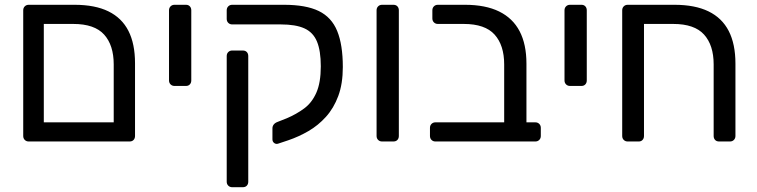

<svg xmlns="http://www.w3.org/2000/svg" viewBox="-20 -591 3163 802"><path d="M100 0Q90 0 83.5 -6.5Q77 -13 77 -23V-548Q77 -558 83.5 -564.5Q90 -571 100 -571H291Q377 -571 433 -543.5Q489 -516 516.5 -462Q544 -408 544 -327V-23Q544 -13 538 -6.5Q532 0 521 0ZM163 -80H455V-322Q455 -402 415 -446.5Q375 -491 286 -491H163Z M709 -232Q699 -232 692.5 -238.5Q686 -245 686 -255V-548Q686 -558 692.5 -564.5Q699 -571 709 -571H757Q767 -571 773 -564.5Q779 -558 779 -548V-255Q779 -245 773 -238.5Q767 -232 757 -232Z M950 191Q940 191 933.5 184.5Q927 178 927 168V-357Q927 -367 933.5 -373.5Q940 -380 950 -380H994Q1005 -380 1011 -373.5Q1017 -367 1017 -357V168Q1017 178 1011 184.5Q1005 191 994 191ZM1142 9Q1133 12 1125.5 6.5Q1118 1 1118 -9V-55Q1118 -64 1123.5 -71Q1129 -78 1140 -82L1178 -97Q1218 -114 1250.5 -138Q1283 -162 1301.5 -204Q1320 -246 1320 -314Q1320 -379 1304 -417.5Q1288 -456 1251.5 -472.5Q1215 -489 1153 -489H950Q940 -489 933.5 -495.5Q927 -502 927 -512V-548Q927 -558 933.5 -564.5Q940 -571 950 -571H1166Q1258 -571 1311.5 -545Q1365 -519 1388.5 -461.5Q1412 -404 1412 -311Q1412 -241 1393 -190Q1374 -139 1341.5 -103Q1309 -67 1268.5 -43.5Q1228 -20 1184 -5Z M1576 0Q1566 0 1559.5 -6.5Q1553 -13 1553 -23V-548Q1553 -558 1559.5 -564.5Q1566 -571 1576 -571H1623Q1634 -571 1640 -564.5Q1646 -558 1646 -548V-23Q1646 -13 1640 -6.5Q1634 0 1623 0Z M1799 0Q1789 0 1782.5 -6.5Q1776 -13 1776 -23V-57Q1776 -67 1782.5 -73.5Q1789 -80 1799 -80H2086V-322Q2086 -402 2046 -446.5Q2006 -491 1917 -491H1809Q1799 -491 1792.5 -497.5Q1786 -504 1786 -514V-548Q1786 -558 1792.5 -564.5Q1799 -571 1809 -571H1922Q2008 -571 2065 -543Q2122 -515 2150.5 -460.5Q2179 -406 2179 -325V-80H2216Q2226 -80 2232.5 -73.5Q2239 -67 2239 -57V-23Q2239 -13 2232.5 -6.5Q2226 0 2216 0Z M2361 -232Q2351 -232 2344.5 -238.5Q2338 -245 2338 -255V-548Q2338 -558 2344.5 -564.5Q2351 -571 2361 -571H2409Q2419 -571 2425 -564.5Q2431 -558 2431 -548V-255Q2431 -245 2425 -238.5Q2419 -232 2409 -232Z M2602 0Q2592 0 2585.5 -6.5Q2579 -13 2579 -23V-548Q2579 -558 2585.5 -564.5Q2592 -571 2602 -571H2797Q2883 -571 2939.5 -543.5Q2996 -516 3024 -461.5Q3052 -407 3052 -325V-23Q3052 -13 3045.5 -6.5Q3039 0 3029 0H2984Q2973 0 2967 -6.5Q2961 -13 2961 -23V-322Q2961 -402 2921 -446.5Q2881 -491 2792 -491H2670V-23Q2670 -13 2664 -6.5Q2658 0 2648 0Z"/></svg>

Font: Rubik Light
Style: Regular
Weight: 400
Version: Version 2.101